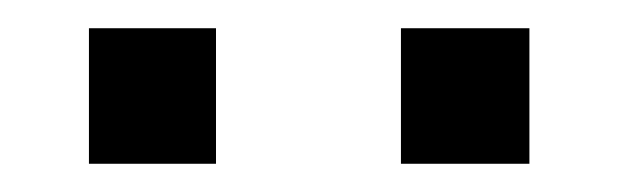

<svg xmlns="http://www.w3.org/2000/svg" viewBox="-20 -676 438 136"><path d="M43 -656H133V-560H43ZM264 -656H355V-560H264Z"/></svg>

Font: Pridi
Style: Regular
Weight: 400
Designer: Katatrad Team
Foundry: CadsonDemak
Version: Version 1.001